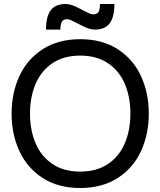

<svg xmlns="http://www.w3.org/2000/svg" viewBox="-20 -928 802 960"><path d="M38 -360Q38 -463 77 -547.5Q116 -632 193.5 -682Q271 -732 381 -732Q491 -732 568.5 -682Q646 -632 685 -547.5Q724 -463 724 -360Q724 -257 685 -172.5Q646 -88 568.5 -38Q491 12 381 12Q271 12 193.5 -38Q116 -88 77 -172.5Q38 -257 38 -360ZM381 -70Q464 -70 520.5 -108.5Q577 -147 604.5 -212.5Q632 -278 632 -360Q632 -442 604.5 -507.5Q577 -573 520.5 -611.5Q464 -650 381 -650Q298 -650 241.5 -611.5Q185 -573 157.5 -507.5Q130 -442 130 -360Q130 -278 157.5 -212.5Q185 -147 241.5 -108.5Q298 -70 381 -70ZM308 -908Q324 -908 341 -902Q358 -896 381 -884Q386 -882 400 -874Q412 -868 424.5 -862Q437 -856 446 -856Q464 -856 472 -867.5Q480 -879 480 -908H552Q552 -843 528.5 -811.5Q505 -780 454 -780Q438 -780 421 -786Q404 -792 381 -804Q376 -806 362 -814Q350 -820 337.5 -826Q325 -832 316 -832Q298 -832 290 -820.5Q282 -809 282 -780H210Q210 -845 233.5 -876.5Q257 -908 308 -908Z"/></svg>

Font: Aspekta 400
Style: Regular
Weight: 400
Designer: Ivo Dolenc
Version: Version 2.000